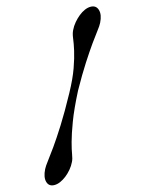

<svg xmlns="http://www.w3.org/2000/svg" viewBox="-155 -858 731 969"><g transform="rotate(-15 211.0 -374.0)"><path d="M300 -694Q309 -713 323 -729.5Q337 -746 352.5 -758.5Q368 -771 384 -778Q400 -785 415 -785Q444 -785 452 -758.5Q460 -732 441 -694Q434 -680 418 -659.5Q402 -639 377.5 -604.5Q353 -570 320 -519Q287 -468 245 -393Q201 -307 179 -248.5Q157 -190 146.5 -151Q136 -112 132.5 -89.5Q129 -67 122 -53Q113 -34 99 -17.5Q85 -1 69.5 11Q54 23 38 30Q22 37 7 37Q-22 37 -29.5 11Q-37 -15 -18 -53Q-11 -67 6 -89Q23 -111 50 -149Q77 -187 114 -245.5Q151 -304 199 -392Q235 -458 252.5 -507.5Q270 -557 278 -593Q286 -629 289 -653.5Q292 -678 300 -694Z"/></g></svg>

Font: Reclame
Style: Regular
Weight: 400
Designer: Peter Wiegel
Foundry: Peter Wiegel
Version: Version 1.000